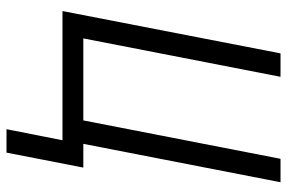

<svg xmlns="http://www.w3.org/2000/svg" viewBox="-166 -544 882 590"><g transform="rotate(90 275.0 -249.0)"><path d="M377 172 411 0H14L144 -670H216L98 -64H350L468 -670H540L422 -64H495L449 172Z"/></g></svg>

Font: Lode
Style: Italic
Weight: 400
Italic angle: -11°
Monospace: yes
Designer: Belleve Invis
Foundry: Belleve Invis
Version: Version 29.2.0; ttfautohint (v1.8.3)